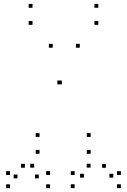

<svg xmlns="http://www.w3.org/2000/svg" viewBox="-20 -968 660 998"><path d="M240 10V-10H220V10ZM240 -58.5V-78.5H220V-58.5ZM157.3 -96.6V-116.6H137.3V-96.6ZM181.8 -40.8V-60.8H161.8V-40.8ZM298 -529.5V-549.5H278V-529.5ZM301.4 -529.5V-549.5H281.4V-529.5ZM416.2 -44.8V-64.8H396.2V-44.8ZM450.6 -96.8V-116.8H430.6V-96.8ZM367.9 -58.2V-78.2H347.9V-58.2ZM367.9 9.8V-10.2H347.9V9.8ZM608.2 9.8V-10.2H588.2V9.8ZM608.2 -58.2V-78.2H588.2V-58.2ZM530.6 -95.9V-115.9H510.6V-95.9ZM568.8 -44.8V-64.8H548.8V-44.8ZM394.7 -720V-740H374.7V-720ZM254 -720V-740H234V-720ZM70.9 -40.8V-60.8H50.9V-40.8ZM109.4 -96.2V-116.2H89.4V-96.2ZM31.8 -58.5V-78.5H11.8V-58.5ZM31.8 10V-10H11.8V10ZM451.2 -168.7V-188.7H431.2V-168.7ZM451.2 -256V-276H431.2V-256ZM185.5 -256V-276H165.5V-256ZM185.5 -168.7V-188.7H165.5V-168.7ZM491 -838.8V-858.8H471V-838.8ZM491 -927.6V-947.6H471V-927.6ZM149 -927.6V-947.6H129V-927.6ZM149 -838.8V-858.8H129V-838.8Z"/></svg>

Font: Monaspace Xenon Dots Var
Style: Regular
Weight: 400
Designer: Riley Cran and the Lettermatic Team
Version: Version 1.100 (Monaspace Xenon Dots)